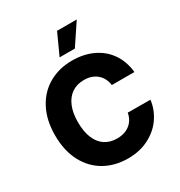

<svg xmlns="http://www.w3.org/2000/svg" viewBox="-213 -1079 1160 1236"><g transform="rotate(-30 367.0 -461.0)"><path d="M382.8 -570.3Q330.6 -570.3 293 -544.7Q255.4 -519 235.1 -470.5Q214.8 -421.9 214.8 -353.5Q214.8 -283.2 235.1 -234.6Q255.4 -186 293 -161.4Q330.6 -136.7 381.8 -136.7Q439 -136.7 476.6 -166Q514.2 -195.3 523.4 -247.1L691.4 -246.1Q684.1 -180.7 645.5 -122.1Q606.9 -63.5 538.6 -26.9Q470.2 9.8 378.9 9.8Q282.2 9.8 206.5 -33.2Q130.9 -76.2 87.9 -158.2Q44.9 -240.2 44.9 -353.5Q44.9 -467.3 88.4 -549.3Q131.8 -631.3 207.8 -674.1Q283.7 -716.8 378.9 -716.8Q464.4 -716.8 531.7 -685.5Q599.1 -654.3 640.9 -594.7Q682.6 -535.2 691.4 -452.1H523.4Q516.1 -506.8 478.8 -538.6Q441.4 -570.3 382.8 -570.3ZM392.6 -930.7H539.1L434.6 -774.4H321.3Z"/></g></svg>

Font: Pretendard JP ExtraBold
Style: Regular
Weight: 800
Designer: Base glyphs from Inter by Rasmus Andersson; Hangeul glyphs from Noto Sans CJK(Source Han Sans) by Jang Soo-young and Kan
Foundry: Kil Hyung-jin
Version: Version 1.309